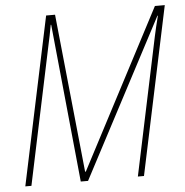

<svg xmlns="http://www.w3.org/2000/svg" viewBox="-51 -764 783 814"><g transform="rotate(-5 340.0 -357.0)"><path d="M50 0 174 -588Q179 -610 182.5 -628Q186 -646 191 -673H193L260 0H291L645 -672H647Q640 -645 635.5 -625.5Q631 -606 627 -588L503 0H529L680 -714H638L285 -40H282L213 -714H175L24 0Z"/></g></svg>

Font: Noto Sans Display SemiCondensed Thin
Style: Italic
Weight: 250
Width: 4
Designer: Monotype Design team
Foundry: Monotype Imaging Inc.
Version: 1.000